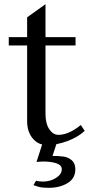

<svg xmlns="http://www.w3.org/2000/svg" viewBox="-20 -680 432 920"><path d="M110 -99V-480L129 -462H22V-502H129L110 -484V-597L198 -660V-484L180 -502H342V-462H180L198 -480V-134Q198 -88 216 -61Q234 -34 259 -34H267Q292 -36 317.5 -48.5Q343 -61 367 -81L386 -53Q354 -23 303 -4Q252 15 204 15Q163 15 136.5 -17Q110 -49 110 -99ZM188 219Q175 218 162.5 214.5Q150 211 140 207L153 186Q166 190 185 190Q221 190 248.5 172.5Q276 155 276 131Q276 111 250 102.5Q224 94 189 94Q173 94 155 96L194 -25H262L226 84L221 67Q224 67 227 67Q260 67 283 70Q306 73 323.5 87.5Q341 102 341 131Q341 175 303.5 197.5Q266 220 213 220Q196 220 188 219Z"/></svg>

Font: Wittgenstein
Style: Regular
Weight: 400
Designer: Jörg Drees
Foundry: Jörg Drees
Version: Version 1.003;Glyphs 3.1.2 (3151)